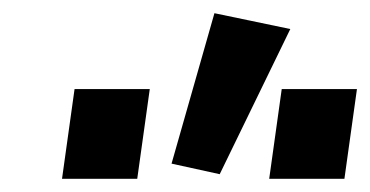

<svg xmlns="http://www.w3.org/2000/svg" viewBox="-20 -832 561 291"><path d="M74 -561 93 -697H207L188 -561ZM388 -561 407 -697H521L502 -561ZM313 -568 240 -584 305 -812 420 -788Z"/></svg>

Font: Hanken Grotesk Black
Style: Italic
Weight: 900
Italic angle: -8°
Designer: Alfredo Marco Pradil
Foundry: Hanken Design Co.
Version: Version 3.013